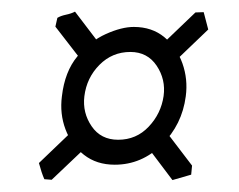

<svg xmlns="http://www.w3.org/2000/svg" viewBox="-20 -435 410 330"><path d="M204.1 -345.7Q172.9 -345.7 150.9 -323.5Q128.9 -301.3 125 -269.5Q121.6 -241.2 137.5 -218Q153.3 -194.8 183.1 -194.8Q214.4 -194.8 235.6 -217.3Q256.8 -239.7 261.2 -270Q265.1 -298.3 249.3 -322Q233.4 -345.7 204.1 -345.7ZM86.4 -269.5Q91.3 -312 113 -338.1Q134.8 -364.3 161.9 -376.5Q189 -388.7 210 -388.7Q241.2 -388.7 262.5 -371.1Q283.7 -353.5 293.5 -326.2Q303.2 -298.8 299.3 -269.5Q293 -220.7 258.3 -186.3Q223.6 -151.9 177.2 -151.9Q146 -151.9 124.3 -168.9Q102.5 -186 92.5 -212.9Q82.5 -239.7 86.4 -269.5ZM128.9 -221.2 137.7 -191.4 68.8 -126 56.2 -127Q51.3 -138.2 46.9 -154.8L115.2 -220.2ZM155.8 -336.4 127 -322.3 75.2 -389.2 78.6 -404.3Q84 -407.7 93.3 -409.7Q102.5 -411.6 108.9 -415L157.2 -351.6ZM308.6 -134.8 276.4 -125.5 228.5 -189 231.4 -204.1Q237.3 -207.5 244.6 -211.2Q252 -214.8 258.3 -218.3L310.1 -150.4ZM330.1 -414.1 337.9 -384.3 269.5 -318.8 256.3 -319.8Q251.5 -331.1 247.1 -347.7L315.9 -413.6Z"/></svg>

Font: Dai Banna SIL Light
Style: Italic
Weight: 300
Italic angle: -11°
Designer: Victor Gaultney
Foundry: SIL International
Version: Version 4.000